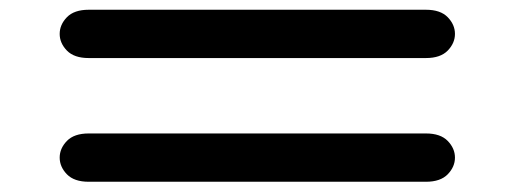

<svg xmlns="http://www.w3.org/2000/svg" viewBox="-20 -631 1040 388"><path d="M159.2 -263.7Q129.9 -263.7 115.2 -278.8Q100.6 -293.9 100.6 -312.5Q100.6 -331.1 115.2 -346.2Q129.9 -361.3 159.2 -361.3H840.8Q870.1 -361.3 884.8 -346.2Q899.4 -331.1 899.4 -312.5Q899.4 -293.9 884.8 -278.8Q870.1 -263.7 840.8 -263.7ZM159.2 -513.7Q129.9 -513.7 115.2 -528.8Q100.6 -543.9 100.6 -562.5Q100.6 -581.1 115.2 -596.2Q129.9 -611.3 159.2 -611.3H840.8Q870.1 -611.3 884.8 -596.2Q899.4 -581.1 899.4 -562.5Q899.4 -543.9 884.8 -528.8Q870.1 -513.7 840.8 -513.7Z"/></svg>

Font: Sixtyfour Normal
Style: Regular
Weight: 400
Monospace: yes
Designer: Jens Kutilek
Foundry: Jens Kutilek
Version: Version 2.000